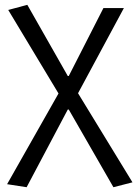

<svg xmlns="http://www.w3.org/2000/svg" viewBox="-20 -574 576 806"><path d="M91.8 211.9 9.8 199.2 225.6 -181.6 14.6 -532.2 94.7 -553.7 264.6 -254.9H268.6L414.1 -540H500L307.6 -182.6L536.1 191.4L456.1 211.9L268.6 -114.3H264.6Z"/></svg>

Font: Gen Shin Gothic Normal
Style: Regular
Weight: 300
Designer: [Source Han Sans]
Ryoko NISHIZUKA  (kana & ideographs); Paul D. Hunt (Latin, Greek & Cyrillic); Wenlong ZHANG  (bopomofo
Version: Version 1.002.20150607